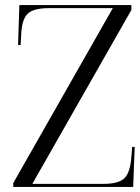

<svg xmlns="http://www.w3.org/2000/svg" viewBox="-20 -734 549 754"><path d="M32 0V-15L423 -702H172Q110 -702 87.5 -679Q65 -656 63 -594L61 -557H51L56 -714H496V-695L107 -12H387Q447 -12 469.5 -35Q492 -58 496 -120L499 -157H509L503 0Z"/></svg>

Font: Noto Serif Display Light
Style: Regular
Weight: 300
Designer: Monotype Design Team
Foundry: Monotype Imaging Inc.
Version: Version 2.009